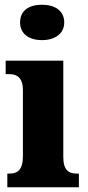

<svg xmlns="http://www.w3.org/2000/svg" viewBox="-20 -793 372 813"><path d="M158 -623C209 -623 252 -648 252 -698C252 -750 209 -773 158 -773C105 -773 65 -750 65 -698C65 -648 105 -623 158 -623ZM11 0H314V-58H304C271 -58 248 -73 248 -128V-536H4V-479H21C52 -479 77 -463 77 -412V-131C77 -74 54 -58 21 -58H11Z"/></svg>

Font: Noto Serif Georgian Condensed Black
Style: Regular
Weight: 900
Width: 3
Designer: Monotype Design Team, Akaki Razmadze
Foundry: Google LLC
Version: Version 2.003